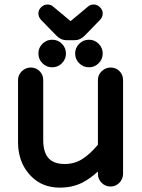

<svg xmlns="http://www.w3.org/2000/svg" viewBox="-20 -816 635 857"><path d="M162.1 -728.5Q151.4 -741.2 151.4 -756.3Q151.4 -771.5 163.6 -783.7Q175.8 -795.9 192.4 -795.9Q207 -795.9 217.8 -786.1L293.9 -722.7Q293.9 -721.7 294.9 -721.7L372.1 -786.1Q382.8 -795.9 398.4 -795.9Q414.1 -795.9 426.3 -783.7Q438.5 -771.5 438.5 -756.3Q438.5 -741.2 427.7 -728.5L359.4 -658.2Q338.9 -636.7 313.5 -636.7H276.4Q251 -636.7 230.5 -658.2ZM169.4 -533.7Q151.4 -551.8 151.4 -577.1Q151.4 -602.5 169.4 -620.6Q187.5 -638.7 212.9 -638.7Q238.3 -638.7 256.3 -620.6Q274.4 -602.5 274.4 -577.1Q274.4 -551.8 256.3 -533.7Q238.3 -515.6 212.9 -515.6Q187.5 -515.6 169.4 -533.7ZM333.5 -533.7Q315.4 -551.8 315.4 -577.1Q315.4 -602.5 333.5 -620.6Q351.6 -638.7 377 -638.7Q402.3 -638.7 420.4 -620.6Q438.5 -602.5 438.5 -577.1Q438.5 -551.8 420.4 -533.7Q402.3 -515.6 377 -515.6Q351.6 -515.6 333.5 -533.7ZM60.5 -181.6V-459Q60.5 -481.4 77.1 -498Q94.7 -514.6 117.7 -514.6Q140.6 -514.6 156.7 -498.5Q172.9 -482.4 172.9 -459V-191.4Q172.9 -133.8 199.2 -107.4Q222.7 -84 268.6 -84Q312.5 -84 347.2 -106Q381.8 -127.9 417 -169.9V-459Q417 -481.4 433.6 -498Q451.2 -514.6 474.1 -514.6Q497.1 -514.6 513.2 -498.5Q529.3 -482.4 529.3 -459V-40Q529.3 -17.6 512.7 0Q496.1 16.6 473.1 16.6Q450.2 16.6 433.6 0Q417 -16.6 417 -40V-50.8Q384.8 -20.5 349.6 -2Q304.7 21.5 247.1 21.5Q168.9 21.5 119.1 -29.3Q97.7 -50.8 83 -79.1Q60.5 -125 60.5 -181.6Z"/></svg>

Font: FakePearl
Style: SemiBold
Weight: 400
Version: Version 1.2